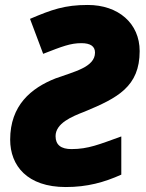

<svg xmlns="http://www.w3.org/2000/svg" viewBox="-20 -744 588 774"><path d="M245 10C332 10 400 -9 469 -40V-194C380 -162 336 -143 268 -143C226 -143 204 -160 204 -195C204 -247 269 -274 321 -294C454 -349 543 -395 543 -538C543 -650 457 -724 334 -724C240 -724 188 -705 101 -668L154 -527C231 -557 264 -570 308 -570C345 -570 363 -557 363 -532C363 -473 278 -455 204 -428C105 -389 21 -319 21 -181C21 -76 90 10 245 10Z"/></svg>

Font: Noto Sans UI Black
Style: Italic
Weight: 900
Italic angle: -372°
Designer: Monotype Design Team
Foundry: Monotype Imaging Inc.
Version: Version 1.901